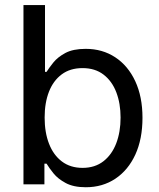

<svg xmlns="http://www.w3.org/2000/svg" viewBox="-20 -748 647 779"><path d="M328.1 11.7Q278.3 11.7 246.6 -5.4Q214.8 -22.5 197 -44.7Q179.2 -66.9 168.9 -84H160.2V0H75.2V-727.5H162.6V-456.5H168.9Q179.2 -472.7 196.5 -494.4Q213.9 -516.1 245.1 -533Q276.4 -549.8 327.6 -549.8Q395.5 -549.8 447.5 -515.6Q499.5 -481.4 528.8 -418.5Q558.1 -355.5 558.1 -270Q558.1 -184.1 529.1 -120.8Q500 -57.6 448 -22.9Q396 11.7 328.1 11.7ZM314.9 -66.9Q365.2 -66.9 399.7 -93.8Q434.1 -120.6 451.7 -166.7Q469.2 -212.9 469.2 -271Q469.2 -328.1 451.9 -373.5Q434.6 -418.9 400.1 -445.3Q365.7 -471.7 314.9 -471.7Q264.6 -471.7 230.5 -446.3Q196.3 -420.9 178.7 -376Q161.1 -331.1 161.1 -271Q161.1 -210.4 179 -164.6Q196.8 -118.7 231.2 -92.8Q265.6 -66.9 314.9 -66.9Z"/></svg>

Font: Inter 16pt
Style: Regular
Weight: 400
Version: Version 4.001;git-66647c0bb